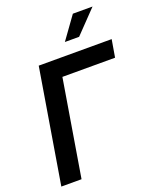

<svg xmlns="http://www.w3.org/2000/svg" viewBox="-170 -1050 944 1151"><g transform="rotate(-20 302.0 -475.0)"><path d="M604 -727.5 585 -615.7H249L147 0H18.1L138.7 -727.5ZM334.5 -807.1 437.5 -950.2H563L425.3 -807.1Z"/></g></svg>

Font: Inter Display SemiBold
Style: Italic
Weight: 600
Italic angle: -9.39999°
Designer: Rasmus Andersson
Foundry: rsms
Version: Version 4.000;git-a52131595